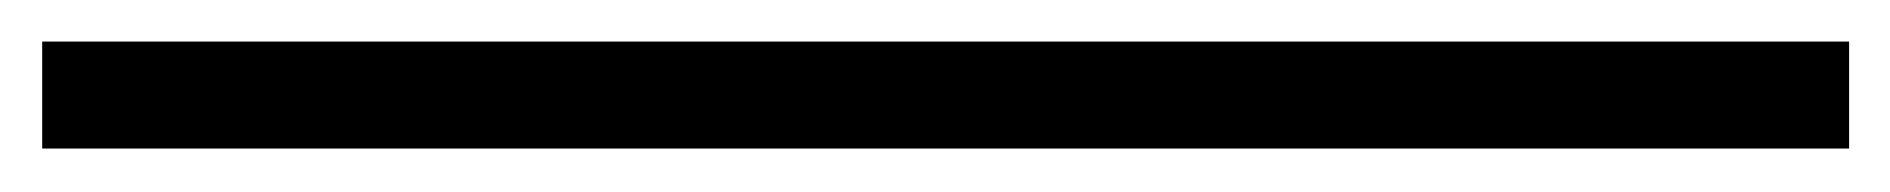

<svg xmlns="http://www.w3.org/2000/svg" viewBox="-20 78 896 91"><path d="M0 148.4V97.7H856.4V148.4Z"/></svg>

Font: Elstob
Style: Bold
Weight: 700
Designer: Peter S. Baker
Version: Version 1.015